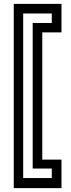

<svg xmlns="http://www.w3.org/2000/svg" viewBox="-20 -770 368 990"><path d="M51 200V-750H297V-603H198V53H297V200ZM99.5 148H247V99H148.5V-651.5H247V-700.5H99.5Z"/></svg>

Font: Tourney Thin Medium
Style: Regular
Weight: 500
Version: Version 1.015